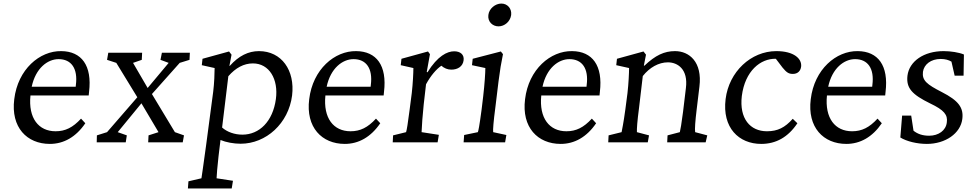

<svg xmlns="http://www.w3.org/2000/svg" viewBox="-20 -799 5476 1078"><path d="M260 9C337 9 406 -29 459 -107L435 -133C389 -83 347 -62 292 -62C197 -62 138 -135 151 -263H478L480 -283C498 -431 438 -511 324 -512C203 -514 80 -410 60 -242C40 -84 131 9 260 9ZM158 -312C180 -416 247 -467 309 -467C380 -467 418 -415 406 -322L405 -312Z M1006 0 1013 -39 962 -57 833 -271 989 -446 1044 -463 1046 -503H889L881 -463L927 -446L809 -305L727 -446L776 -463L778 -503H588L581 -463L633 -446L751 -253L581 -57L524 -39L523 0H686L692 -39L641 -57L774 -219L870 -57L814 -39L812 0Z M1035 259H1281L1288 216L1196 202C1197 180 1200 140 1207 78L1218 -13C1249 0 1292 8 1331 8C1474 8 1600 -106 1620 -263C1637 -404 1561 -512 1434 -512C1375 -512 1321 -486 1270 -429H1268L1280 -492L1266 -510L1117 -469L1113 -433L1185 -417C1185 -390 1183 -331 1177 -284L1137 18C1122 132 1113 186 1111 202L1038 219ZM1227 -83 1262 -371C1303 -418 1349 -443 1400 -443C1492 -443 1544 -354 1529 -243C1512 -117 1436 -43 1341 -43C1297 -43 1255 -58 1227 -83Z M1916 9C1993 9 2062 -29 2115 -107L2091 -133C2045 -83 2003 -62 1948 -62C1853 -62 1794 -135 1807 -263H2134L2136 -283C2154 -431 2094 -511 1980 -512C1859 -514 1736 -410 1716 -242C1696 -84 1787 9 1916 9ZM1814 -312C1836 -416 1903 -467 1965 -467C2036 -467 2074 -415 2062 -322L2061 -312Z M2185 0H2437L2444 -42L2347 -57C2348 -87 2353 -159 2359 -213L2372 -326C2399 -375 2429 -410 2458 -430C2474 -416 2493 -408 2514 -408C2550 -408 2579 -426 2583 -461C2587 -493 2564 -511 2530 -511C2491 -511 2437 -485 2380 -393L2376 -395L2394 -495L2383 -510L2234 -469L2230 -433L2301 -417C2301 -390 2298 -329 2292 -277L2280 -184C2270 -106 2264 -69 2260 -57L2187 -39Z M2583 0H2816L2823 -41L2749 -57C2747 -69 2751 -119 2761 -194L2779 -342C2787 -405 2794 -447 2804 -495L2792 -510L2634 -469L2630 -433L2705 -417C2705 -390 2701 -328 2693 -259L2684 -184C2671 -86 2666 -65 2663 -57L2586 -41ZM2722 -715C2717 -678 2745 -651 2779 -651C2813 -651 2845 -678 2850 -715C2854 -751 2829 -779 2795 -779C2761 -779 2726 -751 2722 -715Z M3128 9C3205 9 3274 -29 3327 -107L3303 -133C3257 -83 3215 -62 3160 -62C3065 -62 3006 -135 3019 -263H3346L3348 -283C3366 -431 3306 -511 3192 -512C3071 -514 2948 -410 2928 -242C2908 -84 2999 9 3128 9ZM3026 -312C3048 -416 3115 -467 3177 -467C3248 -467 3286 -415 3274 -322L3273 -312Z M3395 0H3617L3624 -39L3556 -57C3555 -75 3558 -118 3568 -194L3589 -372C3627 -420 3678 -449 3730 -449C3783 -449 3845 -412 3831 -304L3815 -171C3806 -101 3801 -75 3797 -57L3728 -39L3726 0H3942L3951 -39L3883 -57C3880 -72 3884 -123 3891 -180L3907 -313C3924 -451 3850 -512 3770 -512C3710 -512 3660 -489 3598 -430L3595 -431L3607 -492L3593 -510L3444 -469L3440 -433L3512 -417C3512 -390 3509 -328 3503 -276L3491 -184C3480 -103 3473 -74 3470 -57L3397 -39Z M4254 9C4337 9 4405 -29 4457 -107L4431 -132C4387 -83 4347 -62 4286 -62C4192 -62 4130 -133 4145 -260C4163 -401 4250 -471 4336 -469L4374 -419C4397 -391 4409 -384 4432 -384C4459 -384 4475 -401 4478 -425C4483 -469 4438 -512 4339 -512C4196 -512 4073 -396 4054 -243C4034 -82 4128 9 4254 9Z M4732 9C4809 9 4878 -29 4931 -107L4907 -133C4861 -83 4819 -62 4764 -62C4669 -62 4610 -135 4623 -263H4950L4952 -283C4970 -431 4910 -511 4796 -512C4675 -514 4552 -410 4532 -242C4512 -84 4603 9 4732 9ZM4630 -312C4652 -416 4719 -467 4781 -467C4852 -467 4890 -415 4878 -322L4877 -312Z M5184 9C5288 9 5373 -50 5383 -131C5391 -194 5362 -234 5268 -282C5184 -325 5156 -347 5162 -396C5168 -437 5206 -468 5262 -468C5287 -468 5307 -462 5322 -453L5340 -374H5390L5392 -493C5364 -505 5317 -512 5278 -512C5167 -512 5085 -455 5075 -374C5067 -304 5101 -268 5203 -218C5281 -181 5302 -154 5296 -112C5291 -66 5249 -37 5197 -37C5161 -37 5133 -46 5109 -65L5096 -150H5045L5035 -27C5071 -5 5129 9 5184 9Z"/></svg>

Font: TPK Tissa Web
Style: Italic
Weight: 400
Italic angle: -7°
Designer: Jacques Le Bailly, Suppakit Chalermlarp | Katatrad Co.,Ltd.
Foundry: Jacques Le Bailly, Cadson Demak Co.,Ltd.
Version: Version 5.000;Glyphs 3.1.2 (3151)